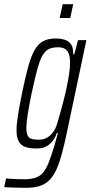

<svg xmlns="http://www.w3.org/2000/svg" viewBox="-66 -702 433 918"><path d="M59 196Q44 196 27 195.5Q10 195 -8.5 194.5Q-27 194 -46 193L-37 151Q-27 152 -13.5 153Q0 154 16.5 154.5Q33 155 51 155Q83 155 104.5 147.5Q126 140 140.5 122.5Q155 105 167 74.5Q179 44 193 -2Q196 -14 201.5 -32.5Q207 -51 211 -66H206Q197 -41 183 -24.5Q169 -8 151 0Q133 8 110 8Q76 8 55 0.5Q34 -7 23.5 -26Q13 -45 13 -79Q13 -108 20 -151.5Q27 -195 39 -255Q55 -334 69.5 -385.5Q84 -437 101.5 -466Q119 -495 143 -506.5Q167 -518 200 -518Q223 -518 242 -512.5Q261 -507 273 -491Q285 -475 284 -442H289L307 -510H347L256 -79Q243 -16 230.5 30.5Q218 77 203.5 109Q189 141 169.5 160Q150 179 123 187.5Q96 196 59 196ZM118 -34Q141 -34 157.5 -43Q174 -52 187 -69Q200 -86 208 -113Q214 -133 222 -161.5Q230 -190 238.5 -223Q247 -256 254 -290Q261 -324 265 -353Q269 -382 269 -402Q269 -443 255 -459.5Q241 -476 213 -476Q187 -476 169.5 -468.5Q152 -461 138.5 -439Q125 -417 113 -373Q101 -329 85 -255Q73 -197 66.5 -155Q60 -113 60 -92Q60 -67 66 -54.5Q72 -42 85 -38Q98 -34 118 -34ZM219 -616 234 -682H284L270 -616Z"/></svg>

Font: Saira UltraCondensed Light
Style: Italic
Weight: 300
Width: 1
Italic angle: -12°
Designer: Hector Gatti with collaboration of the Omnibus-Type team
Foundry: Omnibus-Type
Version: Version 1.101